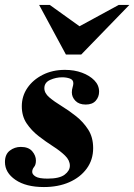

<svg xmlns="http://www.w3.org/2000/svg" viewBox="-20 -744 542 775"><path d="M157 11Q85 11 42.5 -18Q0 -47 0 -90Q0 -121 19.5 -136Q39 -151 64 -151Q95 -151 110 -133.5Q125 -116 125 -96Q125 -79 117.5 -70Q110 -61 110 -50Q110 -40 123.5 -31.5Q137 -23 172 -23Q220 -23 241 -39Q262 -55 262 -75Q262 -97 242.5 -116Q223 -135 194 -153.5Q165 -172 136 -194.5Q107 -217 87.5 -246Q68 -275 68 -315Q68 -356 90.5 -389Q113 -422 152.5 -442Q192 -462 242 -462Q280 -462 311 -450.5Q342 -439 361 -419.5Q380 -400 380 -374Q380 -353 366.5 -337.5Q353 -322 326 -322Q299 -322 284.5 -337Q270 -352 270 -371Q270 -382 273 -391.5Q276 -401 276 -408Q276 -422 262 -427Q248 -432 231 -432Q206 -432 182.5 -421.5Q159 -411 159 -388Q159 -368 179 -351Q199 -334 228.5 -316Q258 -298 287 -275Q316 -252 336 -221Q356 -190 356 -146Q356 -99 330 -63.5Q304 -28 259.5 -8.5Q215 11 157 11ZM246 -524 138 -724H181L301 -638L459 -724H502L308 -524Z"/></svg>

Font: Libre Bodoni
Style: Bold Italic
Weight: 700
Italic angle: -13°
Version: Version 2.005;gftools[0.9.23]